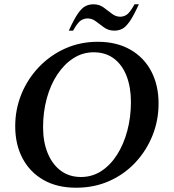

<svg xmlns="http://www.w3.org/2000/svg" viewBox="-20 -866 812 896"><path d="M335 10Q246 10 182.5 -26.5Q119 -63 85 -127.5Q51 -192 51 -277Q51 -356 80 -427Q109 -498 161.5 -553Q214 -608 284 -639.5Q354 -671 436 -671Q524 -671 588 -634.5Q652 -598 686 -533Q720 -468 720 -383Q720 -305 692 -234.5Q664 -164 612.5 -108.5Q561 -53 490.5 -21.5Q420 10 335 10ZM358 -40Q410 -40 452.5 -67.5Q495 -95 526 -143.5Q557 -192 574 -255.5Q591 -319 591 -390Q591 -458 571 -510.5Q551 -563 512 -592.5Q473 -622 417 -622Q366 -622 323 -594.5Q280 -567 248 -519Q216 -471 198.5 -407.5Q181 -344 181 -272Q181 -204 202.5 -151.5Q224 -99 263.5 -69.5Q303 -40 358 -40ZM301 -723Q326 -778 344.5 -804Q363 -830 380 -838Q397 -846 416 -846Q443 -846 463 -831.5Q483 -817 501.5 -802.5Q520 -788 541 -788Q557 -788 571.5 -797.5Q586 -807 608 -846H628Q603 -791 584.5 -765Q566 -739 549.5 -731Q533 -723 514 -723Q487 -723 467 -737Q447 -751 428.5 -765.5Q410 -780 389 -780Q373 -780 358 -771Q343 -762 321 -723Z"/></svg>

Font: Spectral SemiBold
Style: Italic
Weight: 600
Italic angle: -10°
Designer: Jean-Baptiste Levee
Foundry: Production Type
Version: Version 2.001